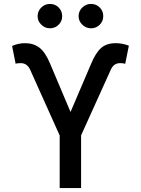

<svg xmlns="http://www.w3.org/2000/svg" viewBox="-20 -957 717 977"><path d="M233.9 -813Q209 -813 190.2 -831.3Q171.4 -849.6 171.4 -874.5Q171.4 -900.4 189.9 -918.7Q208.5 -937 233.9 -937Q260.7 -937 278.6 -918.9Q296.4 -900.9 296.4 -874.5Q296.4 -849.1 278.3 -831.1Q260.3 -813 233.9 -813ZM442.9 -813Q418 -813 398.9 -831.3Q379.9 -849.6 379.9 -874.5Q379.9 -900.4 398.7 -918.7Q417.5 -937 442.9 -937Q469.7 -937 487.5 -918.9Q505.4 -900.9 505.4 -874.5Q505.4 -849.1 487.3 -831.1Q469.2 -813 442.9 -813ZM283.7 0V-267.6L133.3 -602.5Q117.7 -635.7 85.9 -635.7Q65.4 -635.7 59.6 -632.3L41.5 -723.1Q73.2 -737.3 107.4 -737.3Q150.4 -737.3 180.4 -714.6Q210.4 -691.9 234.4 -634.3L338.9 -387.2L443.8 -632.8Q466.3 -687.5 494.1 -712.4Q522 -737.3 568.8 -737.3Q602.5 -737.3 635.7 -724.6L617.2 -632.3Q609.4 -635.7 590.8 -635.7Q558.6 -635.7 543.9 -602.5L392.6 -268.1V0Z"/></svg>

Font: Interop Med
Style: Regular
Weight: 500
Designer: Rasmus Andersson, Google, Jang Haemin
Foundry: jhaemin
Version: Version 1.007